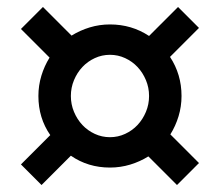

<svg xmlns="http://www.w3.org/2000/svg" viewBox="-20 -635 630 550"><path d="M40 -164 124 -248Q90 -297 90 -360Q90 -390 98.5 -418Q107 -446 122 -470L40 -552L103 -615L185 -533Q209 -548 237 -556.5Q265 -565 295 -565Q357 -565 407 -532L490 -615L550 -555L467 -472Q500 -422 500 -360Q500 -330 491.5 -302Q483 -274 468 -250L550 -168L487 -105L405 -187Q381 -172 353 -163.5Q325 -155 295 -155Q232 -155 183 -189L99 -105ZM295 -242Q318 -242 338.5 -251.5Q359 -261 374 -277Q389 -293 398 -314.5Q407 -336 407 -360Q407 -384 398 -405.5Q389 -427 374 -443Q359 -459 338.5 -468.5Q318 -478 295 -478Q272 -478 251.5 -468.5Q231 -459 216 -443Q201 -427 192 -405.5Q183 -384 183 -360Q183 -336 192 -314.5Q201 -293 216 -277Q231 -261 251.5 -251.5Q272 -242 295 -242Z"/></svg>

Font: PT Root UI Medium
Style: Regular
Weight: 500
Designer: Vitaly Kuzmin
Foundry: ParaType Ltd.
Version: Version 2.001G